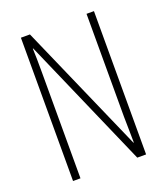

<svg xmlns="http://www.w3.org/2000/svg" viewBox="-132 -807 781 899"><g transform="rotate(-20 258.5 -357.0)"><path d="M441 0H397L114 -647H112Q113 -623 113.5 -594Q114 -565 114 -526V0H77V-714H122L404 -72H406Q406 -108 405 -143.5Q404 -179 404 -202V-714H441Z"/></g></svg>

Font: Noto Sans Arabic ExtCond ExtLt
Style: Regular
Weight: 200
Width: 2
Designer: Monotype Design Team, Nadine Chahine, Nizar Qandah and Khaled Hosny
Foundry: Monotype Imaging Inc.
Version: Version 2.012; ttfautohint (v1.8.4.7-5d5b)